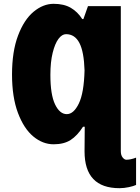

<svg xmlns="http://www.w3.org/2000/svg" viewBox="-20 -746 733 1006"><path d="M693 80V223Q681 229 655.5 234.5Q630 240 606 240Q423 240 423 47V45Q423 -31 424 -82H415Q385 -35 350 -12.5Q315 10 261 10Q204 10 154.5 -31Q105 -72 74 -154.5Q43 -237 43 -356Q43 -476 74.5 -559.5Q106 -643 156 -684.5Q206 -726 261 -726Q315 -726 351 -705Q387 -684 411 -646H417L441 -714H613V46Q613 67 622.5 79Q632 91 642 91Q664 91 693 80ZM423 -377Q420 -475 396 -521Q372 -567 326 -567Q305 -567 286.5 -542.5Q268 -518 256 -469.5Q244 -421 244 -354Q244 -250 268.5 -199Q293 -148 330 -148Q366 -148 393 -203.5Q420 -259 423 -377Z"/></svg>

Font: Noto Sans Display Black Narrow
Style: Regular
Weight: 900
Width: 4
Designer: Monotype Design team
Foundry: Monotype Imaging Inc.
Version: Version 1.000